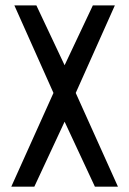

<svg xmlns="http://www.w3.org/2000/svg" viewBox="-20 -704 487 724"><path d="M22.5 0 181.6 -353.5 34.2 -683.6H117.2L223.6 -458L330.1 -683.6H413.1L265.6 -353.5L424.8 0H337.9L223.6 -245.1L109.4 0Z"/></svg>

Font: Post No Bills Colombo SemiBold
Style: Regular
Weight: 600
Designer: Kosala Senevirathne, Siva Puranthara, Lasantha Premarathna, Tharique Azeez
Foundry: Mooniak
Version: Version 1.220 ; ttfautohint (v1.6)